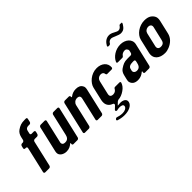

<svg xmlns="http://www.w3.org/2000/svg" viewBox="36 -1471 2476 2476"><g transform="rotate(-45 1274.0 -233.5)"><path d="M114 0H187C199 0 211 -10 214 -22L296 -378C299 -390 311 -400 323 -400H365C377 -400 389 -410 392 -422L400 -454C403 -466 395 -476 383 -476H341C329 -476 321 -486 324 -498L334 -542C340 -567 358 -579 386 -579H408C419 -579 431 -589 434 -601L444 -647C447 -658 440 -667 429 -667H408C341 -667 314 -654 270 -625C243 -607 226 -579 217 -542L207 -498C204 -486 192 -476 180 -476H167C155 -476 143 -466 140 -454L132 -422C129 -410 137 -400 149 -400H162C174 -400 182 -390 179 -378L97 -22C94 -10 102 0 114 0Z M614 -30 612 -22C609 -10 617 0 629 0H702C714 0 726 -10 729 -22L829 -454C832 -466 824 -476 812 -476H739C727 -476 715 -466 712 -454L643 -154C636 -124 620 -90 572 -90C551 -90 536 -95 530 -105C517 -124 524 -138 528 -154L597 -454C600 -466 592 -476 580 -476H507C495 -476 483 -466 480 -454L402 -118C398 -101 395 -89 395 -80C390 -29 443 6 500 6C547 6 578 -12 603 -34C608 -38 615 -36 614 -30Z M1246 -435C1230 -467 1199 -482 1153 -482C1114 -482 1080 -470 1051 -447C1045 -442 1035 -445 1037 -452L1038 -454C1041 -466 1033 -476 1021 -476H948C936 -476 924 -466 921 -454L821 -22C818 -10 826 0 838 0H911C923 0 935 -10 938 -22L1010 -335C1016 -359 1043 -388 1081 -388C1118 -388 1133 -370 1125 -335L1053 -22C1050 -10 1058 0 1070 0H1143C1155 0 1167 -10 1170 -22L1250 -370C1254 -388 1259 -418 1246 -435Z M1384 84C1418 84 1449 93 1442 123C1436 149 1402 167 1361 167C1324 167 1298 160 1270 151C1262 148 1250 153 1243 162C1236 171 1239 181 1248 184C1280 195 1319 203 1361 203C1440 203 1506 173 1518 122C1529 74 1486 50 1432 50L1396 53L1389 54C1386 54 1385 52 1387 50L1426 13C1430 10 1441 5 1444 5C1483 3 1521 -12 1558 -38C1594 -63 1614 -90 1625 -122C1629 -135 1623 -143 1610 -143H1528C1522 -143 1513 -137 1511 -132C1501 -110 1479 -90 1447 -90C1405 -90 1392 -111 1400 -146L1443 -332C1449 -359 1472 -388 1515 -388C1543 -388 1559 -370 1560 -347C1561 -341 1568 -332 1574 -332H1653C1667 -332 1677 -337 1678 -351C1685 -427 1623 -482 1533 -482C1427 -482 1343 -401 1327 -332L1284 -146C1280 -129 1280 -113 1281 -97C1285 -51 1317 -20 1359 -5C1370 -1 1373 15 1362 25L1321 64C1306 78 1324 97 1340 90C1355 87 1367 84 1384 84Z M1920 -31 1918 -22C1915 -10 1923 0 1935 0H2008C2020 0 2032 -10 2035 -22L2109 -341C2128 -422 2055 -482 1965 -482C1871 -482 1793 -424 1767 -362C1761 -348 1768 -341 1782 -341H1864C1869 -341 1878 -347 1881 -351C1893 -371 1917 -388 1949 -388C1965 -388 1975 -383 1981 -374C1996 -355 1994 -348 1989 -328L1984 -308C1981 -296 1970 -287 1959 -287H1900C1841 -287 1814 -272 1768 -242C1742 -225 1727 -198 1719 -163L1706 -109C1702 -90 1696 -71 1706 -50C1720 -13 1753 6 1804 6C1851 6 1886 -14 1911 -36C1916 -40 1921 -37 1920 -31ZM1917 -209H1939C1951 -209 1959 -199 1956 -187L1951 -163C1943 -129 1931 -90 1879 -90C1846 -90 1824 -112 1830 -140L1836 -164C1843 -195 1870 -209 1917 -209ZM2076 -625C2063 -625 2044 -633 2017 -648C1991 -663 1967 -670 1947 -670C1887 -670 1852 -630 1831 -593C1824 -581 1830 -573 1842 -573H1861C1866 -573 1875 -579 1878 -583C1888 -602 1905 -620 1934 -620C1947 -620 1968 -613 1999 -599C2030 -585 2055 -577 2074 -577C2103 -577 2126 -586 2143 -604C2150 -611 2198 -669 2172 -669H2144C2140 -669 2134 -665 2131 -661C2120 -644 2103 -625 2076 -625Z M2296 6C2321 6 2346 1 2373 -10C2435 -35 2485 -81 2500 -146L2544 -336C2552 -371 2548 -400 2533 -422C2505 -462 2469 -482 2402 -482C2307 -482 2213 -416 2195 -336L2151 -146C2128 -47 2200 6 2296 6ZM2383 -389C2416 -389 2434 -366 2427 -336L2383 -148C2376 -118 2364 -90 2314 -90C2277 -90 2261 -114 2268 -146L2312 -336C2318 -363 2343 -389 2383 -389Z"/></g></svg>

Font: DIN Rundschrift
Style: BreitKursiv
Weight: 400
Width: 7
Version: Version 1.027